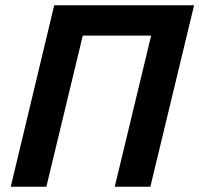

<svg xmlns="http://www.w3.org/2000/svg" viewBox="-20 -713 761 733"><path d="M21 0 187 -693H721L554 0H418L557 -577H296L157 0Z"/></svg>

Font: Ubuntu Sans
Style: Bold Italic
Weight: 700
Italic angle: -13.5°
Designer: Dalton Maag Ltd
Foundry: Dalton Maag Ltd
Version: Version 1.006